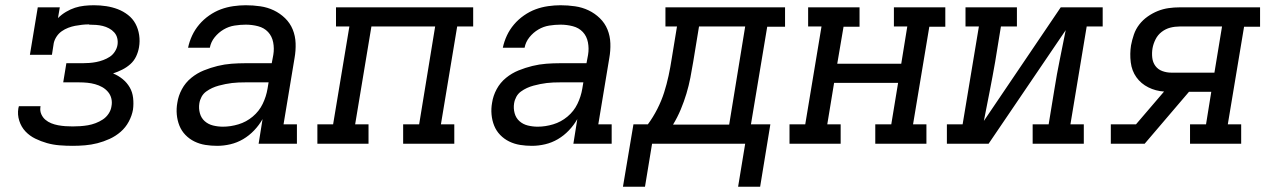

<svg xmlns="http://www.w3.org/2000/svg" viewBox="-20 -548 4840 732"><path d="M257 8Q232 8 207 6Q182 4 159 -2.5Q136 -9 114.5 -19.5Q93 -30 77 -47Q61 -64 53.5 -87.5Q46 -111 50 -135Q51 -137 51 -139Q51 -141 52 -143H135Q134 -142 134 -141Q134 -140 134 -139Q132 -125 137.5 -112.5Q143 -100 153 -91.5Q163 -83 175.5 -78Q188 -73 201.5 -70.5Q215 -68 229 -67Q243 -66 257 -66Q271 -66 286 -67Q301 -68 315.5 -70.5Q330 -73 344.5 -78.5Q359 -84 372 -92.5Q385 -101 394 -114.5Q403 -128 405 -143Q408 -158 404.5 -172.5Q401 -187 391.5 -198Q382 -209 369.5 -216Q357 -223 342.5 -227Q328 -231 313 -232.5Q298 -234 282 -234H221L233 -307H295Q308 -307 321 -308Q334 -309 347 -311.5Q360 -314 373.5 -319Q387 -324 398.5 -331.5Q410 -339 418 -351.5Q426 -364 428 -377Q430 -390 427 -402.5Q424 -415 415.5 -424.5Q407 -434 395.5 -440Q384 -446 372 -449Q360 -452 346.5 -453Q333 -454 320 -454Q320 -454 320 -454.5Q320 -455 319 -455Q306 -455 292.5 -453.5Q279 -452 266 -449.5Q253 -447 240 -442Q227 -437 215.5 -429Q204 -421 196 -409Q188 -397 185 -384L178 -339H94L124 -520H208L201 -479Q215 -493 232 -503Q249 -513 266 -518.5Q283 -524 301.5 -526Q320 -528 338 -528Q362 -528 385 -524.5Q408 -521 429 -513Q450 -505 468 -491Q486 -477 496.5 -457.5Q507 -438 510.5 -414.5Q514 -391 510 -368Q507 -350 499 -333Q491 -316 477 -303.5Q463 -291 446 -282.5Q429 -274 411 -268Q431 -260 447.5 -246.5Q464 -233 474.5 -215Q485 -197 487.5 -174.5Q490 -152 487 -130Q483 -107 471 -84.5Q459 -62 440 -45.5Q421 -29 398 -18.5Q375 -8 351.5 -2Q328 4 304 6Q280 8 257 8Z M808 8Q785 8 763 4.5Q741 1 721.5 -8.5Q702 -18 687 -33.5Q672 -49 664 -69Q656 -89 654 -111.5Q652 -134 656 -156Q660 -183 673.5 -208Q687 -233 709 -251Q731 -269 757 -279.5Q783 -290 809.5 -296.5Q836 -303 862.5 -305Q889 -307 915 -307H1016L1022 -339Q1026 -363 1021.5 -386.5Q1017 -410 1002 -426Q987 -442 964 -448Q941 -454 917 -454Q896 -454 874 -450.5Q852 -447 832.5 -435.5Q813 -424 798.5 -406Q784 -388 780 -366H697Q702 -390 712.5 -412.5Q723 -435 739.5 -454.5Q756 -474 777.5 -489Q799 -504 822 -512.5Q845 -521 869.5 -524.5Q894 -528 917 -528Q945 -528 972.5 -524Q1000 -520 1024 -508.5Q1048 -497 1067 -478.5Q1086 -460 1096 -435.5Q1106 -411 1107 -383Q1108 -355 1103 -327L1061 -74H1112V0H966L981 -94Q968 -71 949 -51Q930 -31 907 -17.5Q884 -4 858.5 2Q833 8 808 8ZM830 -65Q859 -65 889 -74Q919 -83 943.5 -103.5Q968 -124 981.5 -152Q995 -180 1000 -210L1004 -234H915Q902 -234 889.5 -233.5Q877 -233 864.5 -231.5Q852 -230 839.5 -227.5Q827 -225 814 -221.5Q801 -218 789 -212.5Q777 -207 766 -199Q755 -191 748.5 -179Q742 -167 740 -154Q737 -135 742 -116.5Q747 -98 760.5 -86Q774 -74 792.5 -69.5Q811 -65 830 -65Z M1190 0V-74H1250L1312 -447H1261V-520H1784V-447H1723L1661 -74H1712V0H1517V-74H1578L1639 -447H1396L1334 -74H1385V0Z M2008 8Q1985 8 1963 4.5Q1941 1 1921.5 -8.5Q1902 -18 1887 -33.5Q1872 -49 1864 -69Q1856 -89 1854 -111.5Q1852 -134 1856 -156Q1860 -183 1873.5 -208Q1887 -233 1909 -251Q1931 -269 1957 -279.5Q1983 -290 2009.5 -296.5Q2036 -303 2062.5 -305Q2089 -307 2115 -307H2216L2222 -339Q2226 -363 2221.5 -386.5Q2217 -410 2202 -426Q2187 -442 2164 -448Q2141 -454 2117 -454Q2096 -454 2074 -450.5Q2052 -447 2032.5 -435.5Q2013 -424 1998.5 -406Q1984 -388 1980 -366H1897Q1902 -390 1912.5 -412.5Q1923 -435 1939.5 -454.5Q1956 -474 1977.5 -489Q1999 -504 2022 -512.5Q2045 -521 2069.5 -524.5Q2094 -528 2117 -528Q2145 -528 2172.5 -524Q2200 -520 2224 -508.5Q2248 -497 2267 -478.5Q2286 -460 2296 -435.5Q2306 -411 2307 -383Q2308 -355 2303 -327L2261 -74H2312V0H2166L2181 -94Q2168 -71 2149 -51Q2130 -31 2107 -17.5Q2084 -4 2058.5 2Q2033 8 2008 8ZM2030 -65Q2059 -65 2089 -74Q2119 -83 2143.5 -103.5Q2168 -124 2181.5 -152Q2195 -180 2200 -210L2204 -234H2115Q2102 -234 2089.5 -233.5Q2077 -233 2064.5 -231.5Q2052 -230 2039.5 -227.5Q2027 -225 2014 -221.5Q2001 -218 1989 -212.5Q1977 -207 1966 -199Q1955 -191 1948.5 -179Q1942 -167 1940 -154Q1937 -135 1942 -116.5Q1947 -98 1960.5 -86Q1974 -74 1992.5 -69.5Q2011 -65 2030 -65Z M2355 164 2395 -74H2450Q2470 -101 2486 -132.5Q2502 -164 2512 -195.5Q2522 -227 2529 -259.5Q2536 -292 2541 -325L2561 -447H2517V-520H2973V-446H2905L2843 -74H2917L2878 164H2794L2821 0H2466L2439 164ZM2546 -73H2760L2821 -447H2645L2623 -313Q2618 -282 2612 -251.5Q2606 -221 2597 -191Q2588 -161 2575.5 -131Q2563 -101 2546 -73Z M2990 0V-74H3050L3112 -447H3061V-520H3257V-446H3196L3172 -305H3416L3439 -447H3388V-520H3584V-446H3523L3461 -74H3512V0H3317V-74H3378L3404 -232H3160L3134 -74H3185V0Z M3590 0V-74H3650L3712 -447H3661V-520H3857V-447H3796L3774 -312Q3764 -255 3753 -199Q3742 -143 3731 -87L4024 -520H4184V-447H4123L4061 -74H4112V0H3917V-74H3978L4000 -208Q4009 -265 4020.5 -321Q4032 -377 4043 -433L3749 0Z M4215 0V-74H4311L4418 -199Q4386 -201 4358 -215Q4330 -229 4312.5 -253.5Q4295 -278 4291 -310.5Q4287 -343 4292 -375Q4296 -396 4303 -416.5Q4310 -437 4323.5 -454.5Q4337 -472 4355.5 -485Q4374 -498 4394 -506Q4414 -514 4435 -517Q4456 -520 4477 -520H4784V-446H4723L4661 -74H4712V0H4517V-74H4578L4598 -198H4513L4344 0ZM4446 -271H4610L4639 -447H4477Q4459 -447 4441.5 -442.5Q4424 -438 4409 -426.5Q4394 -415 4385.5 -398Q4377 -381 4374 -364Q4371 -346 4373 -328Q4375 -310 4385 -296.5Q4395 -283 4411.5 -277Q4428 -271 4446 -271Z"/></svg>

Font: Iosevka Etoile Oblique
Style: Regular
Weight: 400
Italic angle: -9°
Designer: Belleve Invis
Foundry: Belleve Invis
Version: Version 15.5.2; ttfautohint (v1.8.4)